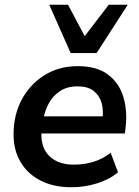

<svg xmlns="http://www.w3.org/2000/svg" viewBox="-20 -777 583 807"><path d="M280 10Q206 10 151.5 -17.5Q97 -45 67 -95Q37 -145 37 -212Q37 -294 71.5 -358.5Q106 -423 167 -461Q228 -499 307 -499Q387 -499 434 -463.5Q481 -428 498.5 -369.5Q516 -311 508 -242L505 -216H137L147 -288H427L410 -273Q416 -313 407 -344.5Q398 -376 373.5 -395Q349 -414 306 -414Q262 -414 232 -394Q202 -374 185 -342.5Q168 -311 162 -275L157 -244Q149 -195 162.5 -159.5Q176 -124 209 -104.5Q242 -85 291 -85Q335 -85 374.5 -97.5Q414 -110 445 -135L476 -53Q441 -23 388.5 -6.5Q336 10 280 10ZM277 -554 187 -757H266L336 -625L437 -757H517L386 -554Z"/></svg>

Font: Nunito Sans 12pt
Style: Bold Italic
Weight: 700
Italic angle: -9°
Designer: Vernon Adams
Foundry: Vernon Adams
Version: Version 3.101;gftools[0.9.27]